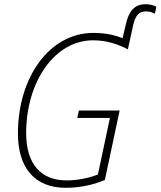

<svg xmlns="http://www.w3.org/2000/svg" viewBox="-20 -880 761 910"><path d="M291 10C357 10 421 -3 477 -27L547 -356H354L346 -321H501L444 -53C404 -37 350 -25 295 -25C177 -25 104 -99 104 -249C104 -494 240 -689 421 -689C482 -689 537 -672 586 -646L611 -760C621 -803 636 -826 672 -826C691 -826 704 -820 714 -815L721 -848C711 -854 692 -860 670 -860C618 -860 591 -828 577 -767L561 -699C521 -715 477 -724 422 -724C217 -724 65 -517 65 -247C65 -84 145 10 291 10Z"/></svg>

Font: Noto Sans SemiCondensed ExtraLight
Style: Italic
Weight: 200
Width: 4
Italic angle: -12°
Designer: Monotype Design Team
Foundry: Monotype Imaging Inc.
Version: Version 2.013